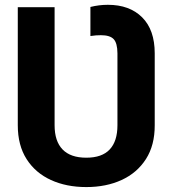

<svg xmlns="http://www.w3.org/2000/svg" viewBox="-20 -757 706 787"><path d="M333.7 9.8Q252.1 9.8 188.7 -19.2Q125.2 -48.2 89.1 -104.7Q52.9 -161.2 52.9 -243.6V-727.5H203.8V-243.6Q203.8 -178.3 236.4 -144.5Q269 -110.6 333.7 -110.6Q398.2 -110.6 429.8 -144.5Q461.4 -178.3 461.4 -243.6V-538.4Q461.1 -580.7 445.8 -596.7Q430.6 -612.7 393.8 -612.7Q384.8 -612.7 373.4 -612Q362 -611.2 350.6 -609.3V-728.5Q368.6 -732.9 386 -735.1Q403.4 -737.3 422.2 -737.3Q511.2 -737.3 562.7 -685.9Q614.2 -634.5 614.2 -538.4V-243.6Q614.5 -161.7 578.2 -105Q541.9 -48.4 478.6 -19.3Q415.2 9.8 333.7 9.8Z"/></svg>

Font: Atlassian Sans
Style: Regular
Weight: 400
Designer: Rasmus Andersson
Foundry: Modifications by Atlassian Pty Ltd, manufactured by rsms
Version: Version 4.001;git-9221beed3